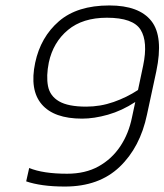

<svg xmlns="http://www.w3.org/2000/svg" viewBox="-20 -674 603 704"><path d="M218 10Q173 10 137.5 5Q102 0 76 -9L87 -58Q138 -37 226 -37Q293 -37 341.5 -64Q390 -91 421 -137.5Q452 -184 464 -244L476 -300Q427 -268 376 -253.5Q325 -239 281 -239Q178 -239 133 -291.5Q88 -344 109 -444Q129 -538 196 -596Q263 -654 381 -654Q490 -654 535 -597Q580 -540 553 -412L519 -254Q494 -134 418.5 -62Q343 10 218 10ZM296 -283Q348 -283 396.5 -300Q445 -317 486 -344L505 -434Q523 -521 495.5 -565Q468 -609 372 -609Q283 -609 229 -564Q175 -519 159 -445Q149 -395 156 -358.5Q163 -322 196.5 -302.5Q230 -283 296 -283Z"/></svg>

Font: Kanit ExtraLight
Style: Italic
Weight: 275
Italic angle: -12°
Designer: Katatrad Team
Foundry: CadsonDemak
Version: Version 2.000; ttfautohint (v1.8.3)